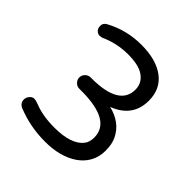

<svg xmlns="http://www.w3.org/2000/svg" viewBox="-190 -853 1008 1008"><g transform="rotate(45 314.0 -349.0)"><path d="M528 -528Q528 -407 407 -361Q502 -338 538 -261Q553 -229 553 -182Q553 -135 533 -99Q513 -63 478 -39Q407 10 294 10Q184 10 85 -30Q59 -42 59 -68Q59 -84 70 -97Q81 -110 94.5 -110Q108 -110 128 -102Q190 -77 277 -77Q402 -77 446 -134Q462 -155 462 -188Q462 -314 241 -314H225Q208 -314 195.5 -326.5Q183 -339 183 -356Q183 -373 195.5 -385.5Q208 -398 225 -398H231Q437 -398 437 -519Q437 -566 398.5 -594.5Q360 -623 279 -623Q197 -623 124 -590Q116 -586 103.5 -586Q91 -586 80 -596Q69 -606 69 -626Q69 -646 89 -657Q183 -708 293 -708Q403 -708 465.5 -661Q528 -614 528 -528Z"/></g></svg>

Font: Varela Round
Style: Regular
Weight: 400
Designer: Joe Prince
Foundry: Joe Prince
Version: Version 1.000